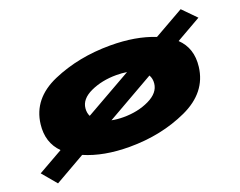

<svg xmlns="http://www.w3.org/2000/svg" viewBox="-174 -858 1406 1126"><g transform="rotate(-20 529.0 -295.0)"><path d="M-62.5 -27.5 93.5 -116Q22.5 -187 35.5 -298Q53.5 -452 216 -522.5Q378.5 -593 576.5 -593Q735 -593 852 -546L1038 -651.5L1119 -569L963 -480Q1036 -410.5 1022.5 -298Q1004.5 -144 842 -69.5Q679.5 5 481.5 5Q320.5 5 203 -46L13 62.5ZM507.5 -171Q597.5 -171 667.8 -204.8Q738 -238.5 743.5 -295.5Q746.5 -325.5 733 -348.5L434 -178Q467 -171 507.5 -171ZM323 -246 616.5 -412.5Q586.5 -417.5 551 -417.5Q461 -417.5 390.2 -385Q319.5 -352.5 314.5 -295.5Q312 -268 323 -246Z"/></g></svg>

Font: Anybody UltraExpanded Black
Style: Italic
Weight: 900
Width: 9
Italic angle: -10°
Designer: Tyler Finck
Foundry: Etcetera Type Company
Version: Version 1.010; ttfautohint (v1.8.3) -l 8 -r 50 -G 200 -x 14 